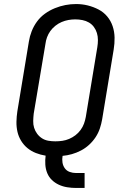

<svg xmlns="http://www.w3.org/2000/svg" viewBox="-20 -766 640 951"><path d="M357 165Q335 165 313 161.5Q291 158 271.5 149Q252 140 237 125.5Q222 111 214 91.5Q206 72 204.5 49.5Q203 27 206 5Q181 1 158 -8Q135 -17 116.5 -32Q98 -47 85 -68Q72 -89 66.5 -113Q61 -137 61.5 -163Q62 -189 66 -215L123 -560Q127 -586 137 -611.5Q147 -637 163.5 -659.5Q180 -682 203 -698.5Q226 -715 252 -725.5Q278 -736 304 -741Q330 -746 357 -746Q387 -746 415 -739Q443 -732 468 -719Q493 -706 511 -684.5Q529 -663 538 -636Q547 -609 547.5 -579.5Q548 -550 543 -520L486 -175Q482 -152 474.5 -129.5Q467 -107 453.5 -86.5Q440 -66 421.5 -49Q403 -32 381 -20.5Q359 -9 336 -2.5Q313 4 290 6Q287 23 289.5 39Q292 55 301 67.5Q310 80 325 85.5Q340 91 357 91H399V165ZM254 -66Q272 -66 289 -68.5Q306 -71 322.5 -78Q339 -85 353.5 -96Q368 -107 379 -122Q390 -137 396 -153.5Q402 -170 405 -187L462 -532Q465 -550 465 -568Q465 -586 460 -602.5Q455 -619 445 -632.5Q435 -646 420.5 -654.5Q406 -663 388.5 -666.5Q371 -670 353 -670Q336 -670 319 -667Q302 -664 285.5 -657Q269 -650 254.5 -638.5Q240 -627 229.5 -612.5Q219 -598 213 -581.5Q207 -565 205 -548L147 -203Q145 -185 144.5 -167Q144 -149 149 -133Q154 -117 164 -103.5Q174 -90 188 -81Q202 -72 219 -69Q236 -66 254 -66Z"/></svg>

Font: Iosevka Slab Extended
Style: Italic
Weight: 400
Width: 7
Italic angle: -9°
Monospace: yes
Designer: Belleve Invis
Foundry: Belleve Invis
Version: Version 11.1.0; ttfautohint (v1.8.3)